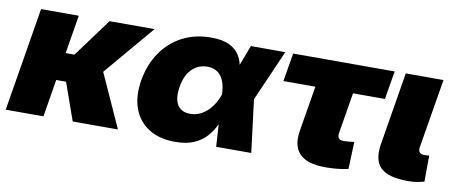

<svg xmlns="http://www.w3.org/2000/svg" viewBox="-55 -759 2339 984"><g transform="rotate(10 1114.5 -267.5)"><path d="M289.1 -539.1 200.2 0H3.9L92.8 -539.1ZM683.6 -539.1 391.6 -194.8H195.8L214.8 -338.9H301.8L449.2 -539.1ZM352.5 0 280.3 -203.6 459.5 -283.7 587.9 0Z M885.7 11.7Q804.2 11.7 749.3 -23.2Q694.3 -58.1 671.1 -120.8Q647.9 -183.6 661.6 -268.1Q676.3 -353 719 -415.5Q761.7 -478 827.6 -512.5Q893.6 -546.9 976.6 -546.9Q1034.7 -546.9 1069.6 -530.8Q1104.5 -514.6 1122.1 -488.5Q1139.6 -462.4 1145.8 -430.9Q1151.9 -399.4 1152.8 -369.1H1205.6L1247.1 -277.8L1281.7 0H1099.1L1082 -271Q1080.6 -303.2 1073.5 -326.7Q1066.4 -350.1 1054 -365.5Q1041.5 -380.9 1024.2 -388.7Q1006.8 -396.5 983.9 -396.5Q951.7 -396.5 926.3 -381.3Q900.9 -366.2 884.3 -338.4Q867.7 -310.5 861.3 -270.5Q854.5 -230 861.1 -201.4Q867.7 -172.9 887.2 -158Q906.7 -143.1 937.5 -143.1Q961.4 -143.1 982.7 -151.6Q1003.9 -160.2 1022.5 -176.3Q1041 -192.4 1056.2 -215.6Q1071.3 -238.8 1081.5 -268.1L1184.6 -539.1H1363.8L1245.1 -268.1L1173.3 -177.7H1117.7Q1106 -146.5 1090.3 -113.3Q1074.7 -80.1 1049.8 -51.8Q1024.9 -23.4 985.4 -5.9Q945.8 11.7 885.7 11.7Z M1667.5 6.3Q1573.7 6.3 1533.7 -34.4Q1493.7 -75.2 1507.3 -156.7L1546.4 -391.6H1379.9L1404.8 -539.1H1933.1L1908.2 -391.6H1742.2L1707 -178.2Q1704.1 -159.7 1711.7 -151.1Q1719.2 -142.6 1740.2 -142.6Q1750.5 -142.6 1767.1 -144.3Q1783.7 -146 1792 -147.5L1786.6 -5.9Q1752.9 1.5 1723.4 3.9Q1693.8 6.3 1667.5 6.3Z M2097.7 2.4Q1995.1 2.4 1954.8 -36.1Q1914.6 -74.7 1928.2 -159.2L1990.7 -539.1H2187L2127 -177.7Q2124.5 -161.1 2132.3 -152.3Q2140.1 -143.6 2157.7 -143.6Q2166.5 -143.6 2172.4 -144Q2178.2 -144.5 2182.1 -146L2181.2 -9.3Q2168.5 -5.9 2147 -1.7Q2125.5 2.4 2097.7 2.4Z"/></g></svg>

Font: Inter 18pt Black
Style: Italic
Weight: 900
Italic angle: -9.3988°
Designer: Rasmus Andersson
Foundry: rsms
Version: Version 4.001;git-66647c0bb